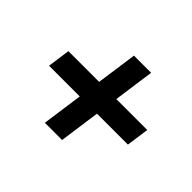

<svg xmlns="http://www.w3.org/2000/svg" viewBox="-106 -755 811 811"><g transform="rotate(45 300.0 -349.5)"><path d="M83.2 -400.7H554.3L540.1 -299.3H69ZM292.5 -583.1H395L329.8 -116.4H226.8Z"/></g></svg>

Font: Pathway Extreme 8pt Thin
Style: Italic
Weight: 100
Italic angle: -8°
Designer: Eduardo Rodriguez Tunni
Foundry: Eduardo Rodriguez Tunni
Version: Version 1.000